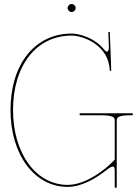

<svg xmlns="http://www.w3.org/2000/svg" viewBox="-20 -930 698 958"><path d="M317.5 -890C317.5 -879 327 -870 337.5 -870C348.5 -870 357.5 -879.5 357.5 -890C357.5 -901 348 -910 337.5 -910C326.5 -910 317.5 -900.5 317.5 -890ZM523 -706.5V-690C523 -686.5 522 -672.5 513.5 -672.5C510 -672.5 506 -675 500.5 -681.5C454.5 -740 377.5 -762.5 337.5 -762.5C154.5 -762.5 32.5 -610 32.5 -381C32.5 -158.5 152 2.5 317.5 2.5C389 2.5 461 -41.5 512.5 -82.5C528 -94 537 -99 543 -99C551.5 -99 552.5 -88 552.5 -71.5V2.5C552.5 6 555.5 7.5 557.5 7.5C561 7.5 562.5 4 562.5 2.5V-329.5C562.5 -344 570.5 -355 632 -355H642.5V-365H377.5V-355H477.5C543.5 -355 552.5 -345 552.5 -329.5V-133.5C543 -122.5 522.5 -103.5 506 -90C456 -50 386.5 -7.5 317.5 -7.5C159.5 -7.5 45 -164.5 45 -381C45 -604 162 -752.5 337.5 -752.5C392.5 -752.5 522 -707 527.5 -580C527.5 -577.5 529 -576 531.5 -576C533.5 -576 535 -577.5 535 -580L528 -770H520.5Z"/></svg>

Font: ZnikomitSC
Style: Regular
Weight: 100
Designer: gluk
Foundry: gluk
Version: Version 0.55